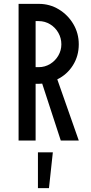

<svg xmlns="http://www.w3.org/2000/svg" viewBox="-20 -726 468 992"><path d="M76 -706H181Q237 -706 284 -677.5Q331 -649 359 -601.5Q387 -554 387 -497Q387 -437 357 -389Q327 -341 276 -316L387 0H294L198 -294L181 -293H164V0H76ZM180 -379Q212 -379 239 -395.5Q266 -412 281.5 -439Q297 -466 297 -497Q297 -529 281.5 -556.5Q266 -584 239 -600.5Q212 -617 180 -617H164V-379ZM176 61H253L233 246H176Z"/></svg>

Font: Lineal
Style: Regular
Weight: 400
Designer: Created by Frank Adebiaye with contributions from Anton Moglia & Ariel Martín Pérez
Created by Frank ADEBIAYE with FontF
Foundry: Velvetyne Type Foundry
Version: Version 2.000